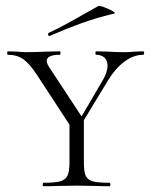

<svg xmlns="http://www.w3.org/2000/svg" viewBox="-20 -646 521 666"><path d="M353 -419Q353 -436 342.5 -446Q332 -456 313 -456Q311 -456 311 -462Q311 -468 313 -468L353 -467Q385 -465 412 -465Q427 -465 447 -467L477 -468Q480 -468 480 -462Q480 -456 477 -456Q444 -456 412 -432.5Q380 -409 354 -366L246 -188L236 -196L336 -367Q353 -395 353 -419ZM7 -456Q5 -456 5 -462Q5 -468 7 -468L38 -467Q60 -465 69 -465Q98 -465 142 -467L187 -468Q190 -468 190 -462Q190 -456 187 -456Q165 -456 153.5 -450.5Q142 -445 142 -434Q142 -427 150 -414L269 -233L237 -189L109 -385Q83 -425 61 -440.5Q39 -456 7 -456ZM271 -237V-81Q271 -50 277.5 -36Q284 -22 302 -17Q320 -12 360 -12Q363 -12 363 -6Q363 0 360 0Q330 0 313 -1L246 -2L181 -1Q163 0 131 0Q128 0 128 -6Q128 -12 131 -12Q170 -12 188.5 -17Q207 -22 214 -36.5Q221 -51 221 -81V-228ZM152 -521Q148 -521 147 -525.5Q146 -530 149 -532Q195 -553 271 -597L321 -625Q325 -627 341.5 -621Q358 -615 370.5 -607.5Q383 -600 376 -599Q314 -584 262.5 -565.5Q211 -547 154 -522Z"/></svg>

Font: Cormorant SC Light
Style: Regular
Weight: 300
Designer: Christian Thalmann (Catharsis Fonts)
Foundry: Catharsis Fonts
Version: Version 4.000